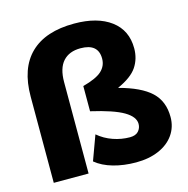

<svg xmlns="http://www.w3.org/2000/svg" viewBox="-110 -851 943 964"><g transform="rotate(-15 361.5 -369.0)"><path d="M706 -168Q706 -116 678 -76Q650 -36 599 -14Q548 8 481 8Q417 8 362.5 -7.5Q308 -23 272 -53L319 -181Q353 -152 396 -137Q439 -122 483 -122Q513 -122 527.5 -138Q542 -154 542 -176Q542 -213 491 -243Q440 -273 323 -300V-431Q394 -450 422 -476Q450 -502 450 -540Q450 -618 358 -618Q299 -618 267 -582.5Q235 -547 235 -475V0H54V-448Q54 -595 132 -670.5Q210 -746 359 -746Q480 -746 549.5 -694Q619 -642 619 -548Q619 -494 591 -452Q563 -410 489 -377Q602 -347 654 -298.5Q706 -250 706 -168Z"/></g></svg>

Font: Muli Black
Style: Regular
Weight: 900
Designer: Vernon Adams
Foundry: Vernon Adams
Version: Version 2.001